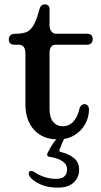

<svg xmlns="http://www.w3.org/2000/svg" viewBox="-20 -626 463 876"><path d="M96 -150V-382Q96 -422 65 -422H44Q33 -422 26.5 -428.5Q20 -435 20 -445Q20 -458 27.5 -465Q35 -472 51 -472Q84 -472 102.5 -480.5Q121 -489 133 -511Q146 -534 156 -570L158 -578Q162 -593 168 -599.5Q174 -606 185 -606Q195 -606 200.5 -600Q206 -594 206 -585V-512Q206 -493 214.5 -482.5Q223 -472 236 -472H378Q391 -472 397 -465Q403 -458 403 -447Q403 -436 396.5 -429Q390 -422 378 -422H236Q220 -422 213 -412.5Q206 -403 206 -382V-130Q206 -90 222.5 -70Q239 -50 266 -50Q295 -50 314.5 -71Q334 -92 342 -128Q345 -143 356 -148.5Q367 -154 376.5 -147.5Q386 -141 386 -126Q386 -92 369 -60.5Q352 -29 320 -9.5Q288 10 246 10Q175 10 135.5 -33.5Q96 -77 96 -150ZM132 196Q111 180 111 165Q111 160 113.5 157Q116 154 122 154Q130 154 139 160L140 161Q158 173 182.5 181.5Q207 190 237 190Q262 190 274 178.5Q286 167 286 147Q286 123 264 109Q242 95 209 90Q195 89 195 79Q195 76 199 68Q204 58 212.5 43.5Q221 29 230 18Q253 -10 266 -10Q274 -10 274 -2Q274 2 271 10Q269 17 265 23Q253 54 252 56L251 61Q251 67 259 68Q294 76 317.5 95.5Q341 115 341 148Q341 184 316 207Q291 230 245 230Q204 230 177 220Q150 210 132 196Z"/></svg>

Font: Raigarh
Style: Regular
Weight: 400
Designer: jaikishan Patel
Foundry: MagicType
Version: Version 1.000;FEAKit 1.0